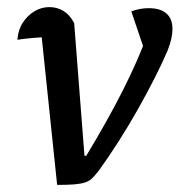

<svg xmlns="http://www.w3.org/2000/svg" viewBox="-20 -516 506 541"><path d="M223 -77Q283 -176 326.5 -262Q370 -348 397 -423L396 -348L350 -484Q374 -493 399 -493Q432 -493 449 -478Q466 -463 466 -434Q466 -408 452 -373Q438 -340 416.5 -297.5Q395 -255 368.5 -208Q342 -161 313.5 -116.5Q285 -72 259 -36Q248 -22 240 -14Q232 -6 220 -2Q208 2 189.5 3.5Q171 5 141 5L92 -464L122 -412Q95 -411 72 -409Q49 -407 29 -404Q31 -432 44.5 -452.5Q58 -473 77.5 -484.5Q97 -496 119 -496Q141 -496 159 -485Q177 -474 189 -451L218 -77Z"/></svg>

Font: Piazzolla Thin SemiBold
Style: Italic
Weight: 600
Italic angle: -11.3°
Version: Version 2.005